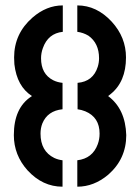

<svg xmlns="http://www.w3.org/2000/svg" viewBox="-20 -703 528 724"><path d="M215.8 1Q140.6 1 84 -60.5Q32.2 -118.2 32.2 -193.4Q32.2 -295.9 97.7 -338.9Q99.6 -339.8 100.6 -340.8Q43.9 -377 34.2 -460.9Q33.2 -473.6 33.2 -486.3Q33.2 -576.2 102.5 -636.7Q155.3 -682.6 216.8 -682.6V-583Q161.1 -577.1 141.6 -521.5Q134.8 -502.9 134.8 -483.4Q134.8 -423.8 180.7 -400.4Q196.3 -392.6 215.8 -390.6V-291Q159.2 -285.2 139.6 -237.3Q132.8 -219.7 132.8 -199.2Q132.8 -132.8 184.6 -107.4Q199.2 -100.6 215.8 -98.6ZM271.5 1V-98.6Q329.1 -105.5 348.6 -159.2Q355.5 -177.7 355.5 -199.2Q355.5 -260.7 301.8 -283.2Q287.1 -289.1 272.5 -291V-390.6Q331.1 -395.5 348.6 -451.2Q353.5 -466.8 353.5 -483.4Q353.5 -540 313.5 -568.4Q293.9 -580.1 271.5 -583V-682.6Q344.7 -682.6 401.4 -621.1Q455.1 -562.5 455.1 -486.3Q455.1 -394.5 396.5 -347.7Q391.6 -343.8 387.7 -340.8Q453.1 -292 456.1 -193.4Q456.1 -103.5 387.7 -43.9Q334 1 271.5 1Z"/></svg>

Font: Post No Bills Jaffna
Style: Bold
Weight: 700
Designer: Kosala Senevirathne, Siva Puranthara, Lasantha Premarathna, Tharique Azeez
Foundry: Mooniak
Version: Version 1.220 ; ttfautohint (v1.6)